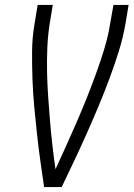

<svg xmlns="http://www.w3.org/2000/svg" viewBox="-20 -755 540 775"><path d="M158 0Q150 -54 142.5 -108Q135 -162 129 -217Q123 -272 118 -326.5Q113 -381 111 -437Q109 -493 109.5 -549Q110 -605 120 -662L132 -735H193L181 -662Q173 -612 171 -561.5Q169 -511 170 -462Q171 -413 174.5 -363.5Q178 -314 182 -265.5Q186 -217 191.5 -168.5Q197 -120 204 -72Q226 -120 248 -168.5Q270 -217 291 -265.5Q312 -314 331.5 -363Q351 -412 369 -461.5Q387 -511 402 -561Q417 -611 425 -662L438 -735H499L487 -662Q477 -604 459.5 -548Q442 -492 421.5 -437Q401 -382 378 -327Q355 -272 330.5 -217Q306 -162 280.5 -108Q255 -54 229 0Z"/></svg>

Font: Iosevka Curly Light Oblique
Style: Regular
Weight: 300
Italic angle: -9°
Monospace: yes
Designer: Belleve Invis
Foundry: Belleve Invis
Version: Version 11.1.0; ttfautohint (v1.8.3)